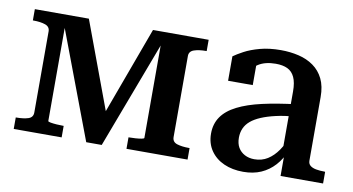

<svg xmlns="http://www.w3.org/2000/svg" viewBox="-59 -657 1480 805"><g transform="rotate(10 681.0 -255.0)"><path d="M263 -510 413 -106 382 -91 536 -510H773V-462H771Q740 -462 719.5 -455Q699 -448 699 -428V-83Q699 -62 719.5 -55.5Q740 -49 771 -49H773V0H513V-49H515Q528 -49 542.5 -50Q557 -51 568 -53Q579 -55 579 -58V-488L592 -486L408 2H342L158 -486L170 -488V-58Q170 -55 181 -53Q192 -51 207 -50Q222 -49 234 -49H237V0H33V-49H35Q66 -49 86 -55.5Q106 -62 106 -83V-428Q106 -448 86 -455Q66 -462 35 -462H33V-510Z M1185 -308 1184 -256Q1140 -252 1105 -244Q1070 -236 1044 -225Q1018 -214 1001.5 -200Q985 -186 977 -168Q969 -150 969 -128Q969 -103 979 -86Q989 -69 1007 -59.5Q1025 -50 1048 -50Q1080 -50 1104.5 -65.5Q1129 -81 1148 -108.5Q1167 -136 1181 -174L1184 -110Q1169 -73 1144.5 -46Q1120 -19 1087 -4.5Q1054 10 1011 10Q965 10 929 -6Q893 -22 872 -52.5Q851 -83 851 -125Q851 -166 872 -196.5Q893 -227 935.5 -248.5Q978 -270 1040 -284Q1102 -298 1185 -308ZM1169 0V-103L1159 -104V-358Q1159 -396 1148.5 -418.5Q1138 -441 1118 -450.5Q1098 -460 1068 -460Q1023 -460 994 -441.5Q965 -423 947 -397Q944 -409 945.5 -419Q947 -429 953 -437Q959 -445 968 -451Q977 -457 988 -460V-355H883V-459Q898 -470 925 -484.5Q952 -499 991 -509.5Q1030 -520 1079 -520Q1119 -520 1155 -511.5Q1191 -503 1218.5 -483.5Q1246 -464 1261.5 -432.5Q1277 -401 1277 -355V-84Q1277 -71 1286 -63.5Q1295 -56 1311 -53Q1327 -50 1348 -50L1350 -49V0Z"/></g></svg>

Font: Roboto Serif 36pt Medium
Style: Regular
Weight: 500
Designer: Greg Gazdowicz
Foundry: Commercial Type
Version: Version 1.008